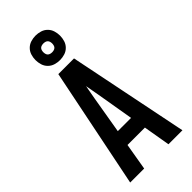

<svg xmlns="http://www.w3.org/2000/svg" viewBox="-303 -1046 1107 1107"><g transform="rotate(-45 250.0 -492.5)"><path d="M37 0 186 -735H314L463 0H349L321 -164H179L151 0ZM304 -260 265 -490Q261 -511 257.5 -531.5Q254 -552 250 -573Q246 -552 242.5 -531.5Q239 -511 235 -490L196 -260ZM250 -785Q230 -785 210.5 -791Q191 -797 176.5 -811.5Q162 -826 156 -845.5Q150 -865 150 -885Q150 -905 156 -924.5Q162 -944 176.5 -958.5Q191 -973 210.5 -979Q230 -985 250 -985Q270 -985 289.5 -979Q309 -973 323.5 -958.5Q338 -944 344 -924.5Q350 -905 350 -885Q350 -865 344 -845.5Q338 -826 323.5 -811.5Q309 -797 289.5 -791Q270 -785 250 -785ZM250 -849Q257 -849 264.5 -851Q272 -853 277 -858Q282 -863 284 -870.5Q286 -878 286 -885Q286 -892 284 -899.5Q282 -907 277 -912Q272 -917 264.5 -919Q257 -921 250 -921Q243 -921 235.5 -919Q228 -917 223 -912Q218 -907 216 -899.5Q214 -892 214 -885Q214 -878 216 -870.5Q218 -863 223 -858Q228 -853 235.5 -851Q243 -849 250 -849Z"/></g></svg>

Font: Iosevka Fixed
Style: Bold
Weight: 700
Monospace: yes
Designer: Belleve Invis
Foundry: Belleve Invis
Version: Version 32.3.0